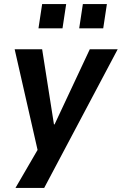

<svg xmlns="http://www.w3.org/2000/svg" viewBox="-20 -743 598 943"><path d="M56 180 174 -23V35L52 -501H187L245 -132H248L421 -501H558L197 180ZM369 -604 387 -723H505L487 -604ZM169 -604 187 -723H305L287 -604Z"/></svg>

Font: Nunito Sans 7pt SemiCondensed
Style: Bold Italic
Weight: 700
Width: 4
Italic angle: -9°
Designer: Vernon Adams
Foundry: Vernon Adams
Version: Version 3.101;gftools[0.9.27]